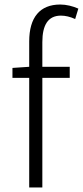

<svg xmlns="http://www.w3.org/2000/svg" viewBox="-20 -828 366 848"><path d="M326 -790C301 -801 273 -808 246 -808C156 -808 109 -751 109 -645V-533L35 -528V-484H109V0H167V-484H288V-533H167V-642C167 -717 192 -759 249 -759C269 -759 290 -754 312 -744Z"/></svg>

Font: Source Han Sans SC Light
Style: Regular
Weight: 300
Designer: Ryoko NISHIZUKA (kana & ideographs); Paul D. Hunt (Latin, Greek & Cyrillic); Wenlong ZHANG (bopomofo); Sandoll Communica
Foundry: Adobe Systems Incorporated
Version: Version 1.004;PS 1.004;hotconv 1.0.82;makeotf.lib2.5.63406